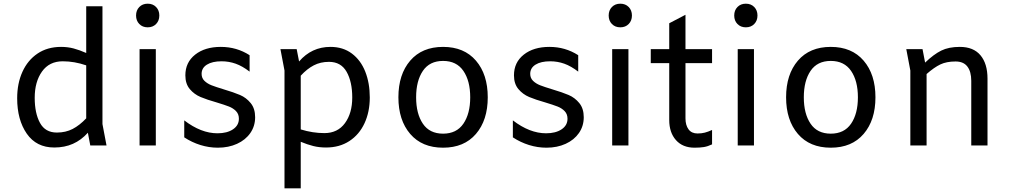

<svg xmlns="http://www.w3.org/2000/svg" viewBox="-20 -788 5480 1040"><path d="M469 0 456 -69Q420 -29 375 -9Q330 11 274 11Q177 11 125 -64Q73 -139 73 -256Q73 -336 101.5 -399Q130 -462 183.5 -498Q237 -534 311 -534Q347 -534 379 -525.5Q411 -517 447 -501V-754H535V-116L557 0ZM447 -147V-434Q383 -456 320 -456Q247 -456 207.5 -400.5Q168 -345 168 -258Q168 -175 196.5 -122.5Q225 -70 288 -70Q336 -70 373.5 -89.5Q411 -109 447 -147Z M717 -704Q717 -732 734.5 -750Q752 -768 780 -768Q808 -768 825.5 -750Q843 -732 843 -704Q843 -676 825.5 -658Q808 -640 780 -640Q752 -640 734.5 -658Q717 -676 717 -704ZM824 -522V0H736V-522Z M978 -44V-136Q1069 -66 1158 -66Q1210 -66 1242 -87.5Q1274 -109 1274 -145Q1274 -170 1258.5 -186Q1243 -202 1220 -211Q1197 -220 1154 -233Q1101 -248 1066.5 -262.5Q1032 -277 1008 -305.5Q984 -334 984 -380Q984 -450 1037 -492Q1090 -534 1176 -534Q1262 -534 1332 -489V-400Q1293 -430 1256.5 -443Q1220 -456 1180 -456Q1130 -456 1101 -438Q1072 -420 1072 -388Q1072 -365 1087.5 -350Q1103 -335 1126 -326Q1149 -317 1192 -304Q1246 -288 1280 -273.5Q1314 -259 1338 -229.5Q1362 -200 1362 -153Q1362 -105 1336 -67.5Q1310 -30 1264 -9Q1218 12 1160 12Q1112 12 1065.5 -2.5Q1019 -17 978 -44Z M1983 -260Q1983 -182 1954.5 -120.5Q1926 -59 1872.5 -24Q1819 11 1746 11Q1709 11 1677 3Q1645 -5 1609 -20V232H1521V-406L1499 -522H1587L1600 -455Q1668 -534 1770 -534Q1838 -534 1886 -498Q1934 -462 1958.5 -400Q1983 -338 1983 -260ZM1888 -260Q1888 -345 1857.5 -399Q1827 -453 1762 -453Q1716 -453 1679.5 -434Q1643 -415 1609 -378V-87Q1674 -67 1737 -67Q1809 -67 1848.5 -121Q1888 -175 1888 -260Z M2138 -261Q2138 -385 2202 -459.5Q2266 -534 2380 -534Q2494 -534 2558 -459.5Q2622 -385 2622 -261Q2622 -137 2558 -62.5Q2494 12 2380 12Q2266 12 2202 -62.5Q2138 -137 2138 -261ZM2527 -261Q2527 -350 2490 -404Q2453 -458 2380 -458Q2307 -458 2270.5 -404Q2234 -350 2234 -261Q2234 -172 2270.5 -118Q2307 -64 2380 -64Q2453 -64 2490 -118Q2527 -172 2527 -261Z M2758 -44V-136Q2849 -66 2938 -66Q2990 -66 3022 -87.5Q3054 -109 3054 -145Q3054 -170 3038.5 -186Q3023 -202 3000 -211Q2977 -220 2934 -233Q2881 -248 2846.5 -262.5Q2812 -277 2788 -305.5Q2764 -334 2764 -380Q2764 -450 2817 -492Q2870 -534 2956 -534Q3042 -534 3112 -489V-400Q3073 -430 3036.5 -443Q3000 -456 2960 -456Q2910 -456 2881 -438Q2852 -420 2852 -388Q2852 -365 2867.5 -350Q2883 -335 2906 -326Q2929 -317 2972 -304Q3026 -288 3060 -273.5Q3094 -259 3118 -229.5Q3142 -200 3142 -153Q3142 -105 3116 -67.5Q3090 -30 3044 -9Q2998 12 2940 12Q2892 12 2845.5 -2.5Q2799 -17 2758 -44Z M3277 -704Q3277 -732 3294.5 -750Q3312 -768 3340 -768Q3368 -768 3385.5 -750Q3403 -732 3403 -704Q3403 -676 3385.5 -658Q3368 -640 3340 -640Q3312 -640 3294.5 -658Q3277 -676 3277 -704ZM3384 -522V0H3296V-522Z M3693 -522H3837V-446H3693V-147Q3693 -110 3709.5 -87.5Q3726 -65 3758 -65Q3780 -65 3797.5 -69.5Q3815 -74 3837 -84V-6Q3814 5 3793 8.5Q3772 12 3742 12Q3678 12 3641.5 -29Q3605 -70 3605 -138V-446H3505V-522H3605V-662L3693 -708Z M3957 -704Q3957 -732 3974.5 -750Q3992 -768 4020 -768Q4048 -768 4065.5 -750Q4083 -732 4083 -704Q4083 -676 4065.5 -658Q4048 -640 4020 -640Q3992 -640 3974.5 -658Q3957 -676 3957 -704ZM4064 -522V0H3976V-522Z M4238 -261Q4238 -385 4302 -459.5Q4366 -534 4480 -534Q4594 -534 4658 -459.5Q4722 -385 4722 -261Q4722 -137 4658 -62.5Q4594 12 4480 12Q4366 12 4302 -62.5Q4238 -137 4238 -261ZM4627 -261Q4627 -350 4590 -404Q4553 -458 4480 -458Q4407 -458 4370.5 -404Q4334 -350 4334 -261Q4334 -172 4370.5 -118Q4407 -64 4480 -64Q4553 -64 4590 -118Q4627 -172 4627 -261Z M5329 -362V0H5241V-350Q5241 -400 5220 -427.5Q5199 -455 5156 -455Q5107 -455 5073.5 -439Q5040 -423 4999 -387V0H4911V-406L4889 -522H4977L4991 -449Q5038 -494 5078.5 -514Q5119 -534 5179 -534Q5253 -534 5291 -488.5Q5329 -443 5329 -362Z"/></svg>

Font: AmikoRegular
Style: Regular
Weight: 400
Designer: Pablo Impallari, Rodrigo Fuenzalida, Andres Torresi
Foundry: Impallari Type
Version: Version 1.000; ttfautohint (v1.3)